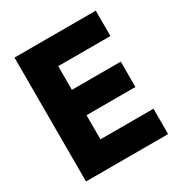

<svg xmlns="http://www.w3.org/2000/svg" viewBox="-171 -858 931 983"><g transform="rotate(-30 294.5 -366.0)"><path d="M54.2 0V-732.4H534.7V-582.5H226.1V-442.4H515.1V-292.5H226.1V-149.9H539.6V0Z"/></g></svg>

Font: Kumbh Sans ExtraBold
Style: Regular
Weight: 800
Version: Version 1.005